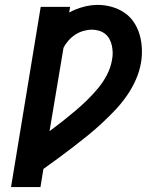

<svg xmlns="http://www.w3.org/2000/svg" viewBox="-20 -763 640 783"><path d="M25 0 146 -735H266L262 -712Q290 -727 320 -735Q350 -743 379 -743Q408 -743 436 -735Q464 -727 487 -711.5Q510 -696 525.5 -673Q541 -650 549 -623Q557 -596 558.5 -566Q560 -536 555 -507Q549 -472 534 -438Q519 -404 497.5 -373Q476 -342 450 -314.5Q424 -287 396 -261Q368 -235 338.5 -211Q309 -187 279 -164Q249 -141 218.5 -118.5Q188 -96 157 -74L145 0ZM182 -228Q209 -248 235 -268.5Q261 -289 286.5 -310.5Q312 -332 336 -355.5Q360 -379 381 -404.5Q402 -430 417 -459.5Q432 -489 437 -520Q440 -535 439.5 -549.5Q439 -564 436 -578Q433 -592 426 -604.5Q419 -617 408 -625.5Q397 -634 383 -638Q369 -642 355 -642Q338 -642 320.5 -637Q303 -632 287.5 -622Q272 -612 259.5 -598Q247 -584 239 -568Z"/></svg>

Font: Iosevka Curly Extended Oblique
Style: Bold
Weight: 700
Width: 7
Italic angle: -9°
Monospace: yes
Designer: Belleve Invis
Foundry: Belleve Invis
Version: Version 11.1.0; ttfautohint (v1.8.3)